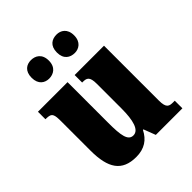

<svg xmlns="http://www.w3.org/2000/svg" viewBox="-211 -891 1032 1032"><g transform="rotate(-45 305.5 -374.5)"><path d="M389 -619C419 -619 453 -638 453 -689C453 -741 419 -759 389 -759C354 -759 322 -741 322 -689C322 -638 354 -619 389 -619ZM194 -619C227 -619 261 -638 261 -689C261 -741 227 -759 194 -759C162 -759 130 -741 130 -689C130 -638 162 -619 194 -619ZM227 10C290 10 330 -18 355 -68H359L385 0H587V-58H576C546 -58 527 -61 527 -119V-536H304V-479H307C338 -479 355 -474 355 -418V-232C355 -140 339 -83 298 -83C258 -83 250 -131 250 -226V-536H25V-479H29C74 -479 77 -464 77 -407V-188C77 -55 119 10 227 10Z"/></g></svg>

Font: Noto Serif Myanmar Condensed Black
Style: Regular
Weight: 900
Width: 3
Designer: Ben Mitchell and the Monotype Design Team
Foundry: Monotype Imaging Inc.
Version: Version 2.106